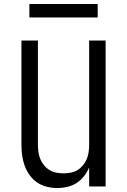

<svg xmlns="http://www.w3.org/2000/svg" viewBox="-20 -939 640 967"><path d="M268 8Q242 8 215.5 1.5Q189 -5 167 -20Q145 -35 129 -57.5Q113 -80 104 -105Q95 -130 91.5 -156.5Q88 -183 88 -210V-735H171V-210Q171 -192 173.5 -173.5Q176 -155 183 -138Q190 -121 202 -106.5Q214 -92 229.5 -82.5Q245 -73 263.5 -69.5Q282 -66 300 -66Q318 -66 336.5 -69.5Q355 -73 370.5 -82.5Q386 -92 398 -106.5Q410 -121 417 -138Q424 -155 426.5 -173.5Q429 -192 429 -210V-735H512V0H429V-96Q419 -72 403 -51.5Q387 -31 366 -17.5Q345 -4 319.5 2Q294 8 268 8ZM472 -851H128V-919H472Z"/></svg>

Font: Nova
Style: Regular
Weight: 400
Monospace: yes
Designer: Belleve Invis
Foundry: Belleve Invis
Version: Version 24.1.4; ttfautohint (v1.8.4)